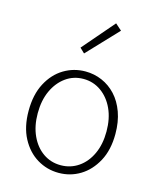

<svg xmlns="http://www.w3.org/2000/svg" viewBox="-124 -917 837 1017"><g transform="rotate(15 295.0 -409.0)"><path d="M295 13Q231 13 177 -19.5Q123 -52 90 -114Q57 -176 57 -264Q57 -353 90 -415.5Q123 -478 177 -510.5Q231 -543 295 -543Q343 -543 386 -524.5Q429 -506 462 -470.5Q495 -435 514 -382.5Q533 -330 533 -264Q533 -176 499.5 -114Q466 -52 412.5 -19.5Q359 13 295 13ZM295 -29Q349 -29 392 -58.5Q435 -88 459.5 -141Q484 -194 484 -264Q484 -335 459.5 -388Q435 -441 392 -471.5Q349 -502 295 -502Q241 -502 198.5 -471.5Q156 -441 131.5 -388Q107 -335 107 -264Q107 -194 131.5 -141Q156 -88 198.5 -58.5Q241 -29 295 -29ZM262 -633 236 -658 385 -831 420 -800Z"/></g></svg>

Font: Noto Sans KR ExtraLight
Style: Regular
Weight: 250
Designer: Ryoko NISHIZUKA  (kana, bopomofo & ideographs); Paul D. Hunt (Latin, Greek & Cyrillic); Sandoll Communications , Soo-you
Foundry: Adobe
Version: Version 2.004-H2;hotconv 1.0.118;makeotfexe 2.5.65603